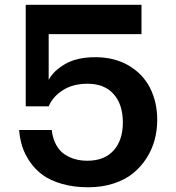

<svg xmlns="http://www.w3.org/2000/svg" viewBox="-20 -773 739 805"><path d="M350.1 12.2Q289.1 12.2 240 -2Q190.9 -16.1 159.2 -39.3Q127.4 -62.5 105.5 -94.5Q83.5 -126.5 73.2 -159.2Q63 -191.9 60.1 -228H196.8Q201.2 -190.9 216.1 -164.6Q231 -138.2 252.9 -124.5Q274.9 -110.8 297.6 -105Q320.3 -99.1 346.2 -99.1Q417.5 -99.1 456.3 -142.1Q495.1 -185.1 495.1 -259.8Q495.1 -335 456.5 -378.4Q418 -421.9 347.2 -421.9Q285.6 -421.9 243.4 -394.8Q201.2 -367.7 184.1 -327.1H87.9V-752.9H573.2V-629.9H184.1V-438Q204.6 -476.6 253.7 -504.9Q302.7 -533.2 379.9 -533.2Q459.5 -533.2 519 -498.5Q578.6 -463.9 608.9 -404.5Q639.2 -345.2 639.2 -270Q639.2 -227.1 628.4 -186.8Q617.7 -146.5 594.5 -110.1Q571.3 -73.7 538.1 -46.6Q504.9 -19.5 456.5 -3.7Q408.2 12.2 350.1 12.2Z"/></svg>

Font: Standard
Style: Bold
Weight: 400
Designer: Bryce Wilner
Version: Version 2.000;PS 2.0;hotconv 16.6.51;makeotf.lib2.5.65220 DE